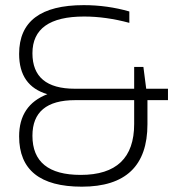

<svg xmlns="http://www.w3.org/2000/svg" viewBox="-20 -718 672 740"><path d="M53.7 -510.3Q53.7 -698.2 302.7 -698.2Q393.1 -698.2 478.5 -673.8V-629.9Q388.2 -654.3 304.2 -654.3Q105 -654.3 105 -512.7Q105 -376 268.6 -376H497.1V-460H532.7L543.5 -376H627.4V-332H548.3V-239.3Q548.3 1.5 295.4 1.5Q53.7 1.5 53.7 -192.4Q53.7 -313 162.6 -355Q53.7 -386.7 53.7 -510.3ZM269.5 -332Q105 -332 105 -194.8Q105 -43.9 291 -43.9Q497.1 -43.9 497.1 -240.2V-332Z"/></svg>

Font: Sansation Light
Style: Light
Weight: 300
Designer: Bernd Montag
Version: Version 1.301